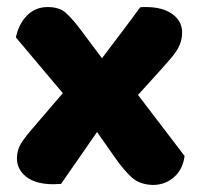

<svg xmlns="http://www.w3.org/2000/svg" viewBox="-20 -513 563 544"><path d="M28 -64Q28 -88 39.5 -106.5Q51 -125 79 -157L158 -249L25 -407Q33 -445 56.5 -469Q80 -493 115 -493Q148 -493 166 -477Q184 -461 206 -432L269 -348Q296 -384 323 -419.5Q350 -455 377 -492Q382 -493 386 -493Q390 -493 394 -493Q441 -493 468.5 -473Q496 -453 496 -421Q496 -408 493 -397Q490 -386 483.5 -374.5Q477 -363 465.5 -349.5Q454 -336 438 -318L371 -244L503 -71Q498 -33 473 -11Q448 11 413 11Q375 10 352.5 -11Q330 -32 309 -62L255 -139L153 8Q148 8 142 8.5Q136 9 132 9Q81 9 54.5 -12Q28 -33 28 -64Z"/></svg>

Font: Baloo 2 ExtraBold
Style: Regular
Weight: 800
Designer: Sarang Kulkarni and Ek Type
Foundry: Ek Type
Version: Version 1.640;hotconv 1.0.111;makeotfexe 2.5.65597; ttfautoh